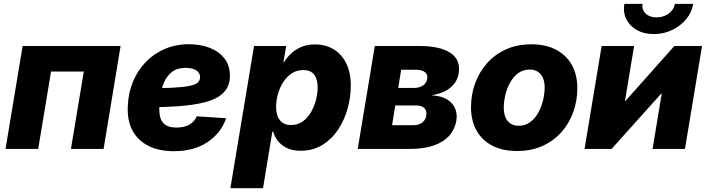

<svg xmlns="http://www.w3.org/2000/svg" viewBox="-20 -775 3682 999"><path d="M607.4 -535.6 519 0H349.1L416 -402.8H245.6L178.7 0H8.8L97.7 -535.6Z M885.3 11.7Q808.6 11.7 753.2 -15.6Q697.8 -43 669.4 -95.5Q641.1 -147.9 645 -223.1Q647.5 -290.5 671.4 -348.9Q695.3 -407.2 737.3 -451.2Q779.3 -495.1 836.7 -520Q894 -544.9 962.9 -544.9Q1022.9 -544.9 1071.3 -526.1Q1119.6 -507.3 1147.9 -470.7Q1176.3 -434.1 1176.3 -381.3Q1176.3 -327.1 1144 -293.9Q1111.8 -260.7 1050.3 -244.1Q988.8 -227.5 901.1 -221.9Q813.5 -216.3 702.1 -216.3L718.8 -315.4Q814 -315.4 873.5 -318.4Q933.1 -321.3 965.1 -327.9Q997.1 -334.5 1009 -345.7Q1021 -356.9 1021 -373.5Q1021 -396 1001.2 -408.9Q981.4 -421.9 945.3 -421.9Q901.9 -421.9 875.2 -401.1Q848.6 -380.4 834.5 -348.4Q820.3 -316.4 815.2 -281.7Q810.1 -247.1 809.1 -218.8Q807.6 -188 814.2 -163.6Q820.8 -139.2 840.8 -125.2Q860.8 -111.3 898.4 -111.3Q938.5 -111.3 965.8 -127Q993.2 -142.6 1003.4 -169.9L1156.7 -159.7Q1130.4 -83 1059.8 -35.6Q989.3 11.7 885.3 11.7Z M1178.7 204.1 1301.8 -535.6H1469.2L1454.6 -451.2H1457.5Q1473.6 -477.5 1496.8 -498.5Q1520 -519.5 1550.5 -531.7Q1581.1 -543.9 1618.7 -543.9Q1672.4 -543.9 1714.4 -519.5Q1756.3 -495.1 1780.8 -447Q1805.2 -398.9 1805.2 -329.1Q1805.2 -271.5 1789.1 -211.9Q1772.9 -152.3 1740.5 -102.5Q1708 -52.7 1658.9 -21.7Q1609.9 9.3 1543.9 9.3Q1502.4 9.3 1473.4 -4.6Q1444.3 -18.6 1426.5 -41Q1408.7 -63.5 1401.4 -89.8H1397L1348.6 204.1ZM1493.7 -124.5Q1529.8 -124.5 1555.9 -143.6Q1582 -162.6 1599.1 -192.9Q1616.2 -223.1 1624.5 -257.1Q1632.8 -291 1632.8 -320.3Q1632.8 -363.3 1614.3 -387Q1595.7 -410.6 1558.6 -410.6Q1524.4 -410.6 1498 -393.3Q1471.7 -376 1453.4 -347.2Q1435.1 -318.4 1425.8 -284.7Q1416.5 -251 1416.5 -218.3Q1416.5 -174.3 1436.5 -149.4Q1456.5 -124.5 1493.7 -124.5Z M1841.3 0 1930.2 -535.6H2164.1Q2269 -535.6 2323.7 -499.8Q2378.4 -463.9 2366.2 -391.6Q2359.4 -349.1 2323.2 -318.8Q2287.1 -288.6 2223.6 -279.3Q2275.9 -276.4 2306.4 -257.6Q2336.9 -238.8 2348.4 -210.2Q2359.9 -181.6 2354.5 -148.4Q2346.7 -101.1 2316.4 -67.9Q2286.1 -34.7 2234.9 -17.3Q2183.6 0 2111.8 0ZM2020 -123.5H2129.4Q2157.7 -123.5 2175.8 -136.2Q2193.8 -148.9 2197.8 -172.9Q2202.1 -197.8 2188.7 -211.9Q2175.3 -226.1 2146.5 -226.1H2036.6ZM2051.8 -317.4H2132.8Q2162.1 -317.4 2180.7 -330.1Q2199.2 -342.8 2203.1 -364.7Q2206.5 -387.7 2190.7 -399.9Q2174.8 -412.1 2143.6 -412.1H2067.4Z M2670.4 10.7Q2594.7 10.7 2541 -17.3Q2487.3 -45.4 2459 -96.7Q2430.7 -147.9 2430.7 -217.3Q2430.7 -283.2 2452.4 -342.3Q2474.1 -401.4 2514.9 -447Q2555.7 -492.7 2613.8 -518.6Q2671.9 -544.4 2744.6 -544.4Q2820.3 -544.4 2873.8 -516.1Q2927.2 -487.8 2955.6 -436.5Q2983.9 -385.3 2983.9 -316.4Q2983.9 -251 2962.9 -192.1Q2941.9 -133.3 2901.4 -87.6Q2860.8 -42 2802.7 -15.6Q2744.6 10.7 2670.4 10.7ZM2678.2 -120.6Q2713.9 -120.6 2739.5 -140.1Q2765.1 -159.7 2781.7 -190.4Q2798.3 -221.2 2806.2 -256.1Q2814 -291 2814 -320.8Q2814 -350.1 2804.4 -370.6Q2794.9 -391.1 2777.8 -402.1Q2760.7 -413.1 2736.8 -413.1Q2701.2 -413.1 2675.3 -393.6Q2649.4 -374 2633.1 -343.5Q2616.7 -313 2608.9 -278.6Q2601.1 -244.1 2601.1 -213.4Q2601.1 -169.9 2621.8 -145.3Q2642.6 -120.6 2678.2 -120.6Z M3543.9 0H3375.5L3422.9 -288.1H3420.4L3162.1 0H3021.5L3110.4 -535.6H3279.3L3231.9 -250H3234.4L3488.8 -535.6H3632.8ZM3381.3 -597.7Q3330.6 -597.7 3293.5 -618.7Q3256.3 -639.6 3238.8 -675.3Q3221.2 -710.9 3228.5 -754.9H3323.2Q3318.4 -724.6 3339.1 -704.6Q3359.9 -684.6 3396 -684.6Q3419.9 -684.6 3440.4 -693.6Q3460.9 -702.6 3474.6 -718.5Q3488.3 -734.4 3491.2 -754.9H3586.9Q3580.1 -710.9 3550.3 -675.3Q3520.5 -639.6 3476.6 -618.7Q3432.6 -597.7 3381.3 -597.7Z"/></svg>

Font: Inter 20pt ExtraBold
Style: Italic
Weight: 800
Italic angle: -9.3988°
Version: Version 4.001;git-66647c0bb